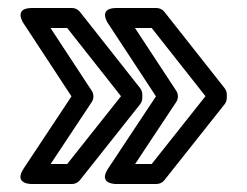

<svg xmlns="http://www.w3.org/2000/svg" viewBox="-20 -496 618 480"><path d="M148 -426 282.5 -255.5 148 -86H106.6L209.5 -241.2C215.2 -249.7 214.5 -261.3 209.6 -268.7L106.3 -426ZM179.7 -466.5C175 -472.4 167.7 -476 160.1 -476H60C11.7 -476 39.1 -437.3 39.1 -437.3L158.7 -255.1L39.2 -74.8C12.4 -34.5 60 -36 60 -36H160.1C167.6 -36 175 -39.5 179.7 -45.5L330.4 -235.5C333.5 -239.4 335.8 -245.3 335.8 -251V-260C335.8 -265 333.9 -271.1 330.4 -275.5ZM359.2 -426 493.7 -255.5 359.2 -86H317.8L420.7 -241.2C426.4 -249.7 425.7 -261.3 420.8 -268.7L317.5 -426ZM390.9 -466.5C386.2 -472.4 378.9 -476 371.3 -476H271.2C222.9 -476 250.3 -437.3 250.3 -437.3L369.9 -255.1L250.4 -74.8C223.6 -34.5 271.2 -36 271.2 -36H371.3C378.8 -36 386.2 -39.5 390.9 -45.5L541.6 -235.5C544.7 -239.4 547 -245.3 547 -251V-260C547 -265 545.1 -271.1 541.6 -275.5Z"/></svg>

Font: Asimov
Style: WidOu
Weight: 500
Designer: Google
Version: Version 2.000980; 2014